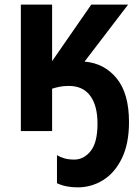

<svg xmlns="http://www.w3.org/2000/svg" viewBox="-20 -566 603 829"><path d="M315 243Q264 243 226 225V104Q241 113 259 118Q277 123 301 123Q342 123 371.5 86Q401 49 401 -32Q401 -110 369.5 -152.5Q338 -195 277 -195Q253 -195 235 -191Q217 -187 205 -183V0H70V-546H205V-302L374 -546H533L345 -300Q430 -293 483.5 -228Q537 -163 537 -39Q537 54 506.5 117Q476 180 425.5 211.5Q375 243 315 243Z"/></svg>

Font: Noto Sans Mono SemiCondensed
Style: Bold
Weight: 700
Width: 4
Designer: Monotype Design Team
Foundry: Monotype Imaging Inc.
Version: Version 2.014